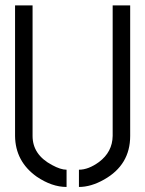

<svg xmlns="http://www.w3.org/2000/svg" viewBox="-20 -704 551 728"><path d="M37.1 -188.5V-683.6H103.5V-188.5Q103.5 -117.2 177.7 -78.1Q210 -60.5 232.4 -60.5V4.9Q176.8 4.9 119.1 -34.2Q38.1 -91.8 37.1 -188.5ZM279.3 4.9V-60.5Q315.4 -60.5 355.5 -89.8Q406.2 -127.9 407.2 -188.5V-683.6H473.6V-188.5Q473.6 -79.1 375 -23.4Q325.2 4.9 279.3 4.9Z"/></svg>

Font: Post No Bills Colombo Medium
Style: Regular
Weight: 500
Designer: Kosala Senevirathne, Siva Puranthara, Lasantha Premarathna, Tharique Azeez
Foundry: Mooniak
Version: Version 1.220 ; ttfautohint (v1.6)